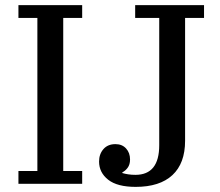

<svg xmlns="http://www.w3.org/2000/svg" viewBox="-20 -718 860 750"><path d="M52 -50H126V-648H52V-698H301V-648H227V-50H301V0H52ZM510 12Q438 12 402.5 -16Q367 -44 367 -87Q367 -116 384 -135.5Q401 -155 431 -155Q457 -155 472.5 -138Q488 -121 488 -95Q488 -75 478.5 -62.5Q469 -50 458 -45V-42Q468 -39 481 -37Q494 -35 509 -35Q602 -35 602 -151V-648H508V-698H777V-648H703V-168Q703 -80 653.5 -34Q604 12 510 12Z"/></svg>

Font: IBM Plex Serif Text
Style: Regular
Weight: 450
Designer: Mike Abbink, Paul van der Laan, Pieter van Rosmalen
Foundry: Bold Monday
Version: Version 3.001